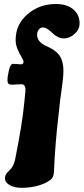

<svg xmlns="http://www.w3.org/2000/svg" viewBox="-20 -730 410 940"><path d="M85.4 -317.4Q72.3 -317.4 57.6 -316.4Q43 -315.4 38.1 -315.4Q27.3 -315.4 22 -320.1Q16.6 -324.7 16.6 -336.9Q16.6 -356.9 23.9 -387.2Q31.2 -417.5 44.4 -417.5Q50.8 -417.5 63.5 -416.3Q76.2 -415 82.5 -415Q95.2 -415 95.2 -428.2Q95.2 -435.5 85.4 -450.9Q75.7 -466.3 66.2 -488.5Q56.6 -510.7 56.6 -535.2Q56.6 -609.9 114.5 -660.2Q172.4 -710.4 254.4 -710.4Q306.2 -710.4 337.9 -684.8Q369.6 -659.2 369.6 -615.7Q369.6 -585.9 345.2 -564Q320.8 -542 293 -542Q276.4 -542 261 -550.3Q245.6 -558.6 235.8 -568.8Q226.1 -579.1 213.4 -587.4Q200.7 -595.7 189 -595.7Q178.2 -595.7 169.9 -585.2Q161.6 -574.7 161.6 -561Q161.6 -542.5 171.9 -529.8Q182.1 -517.1 198 -509Q213.9 -501 230.5 -492.7Q247.1 -484.4 262.5 -468.8Q277.8 -453.1 284.2 -430.7Q290.5 -408.7 290.5 -384.3Q290.5 -364.7 287.6 -338.6Q284.7 -312.5 280.3 -281.7Q275.9 -251 274.4 -238.8L266.1 -163.1Q250 -26.9 244.1 111.8Q243.2 140.6 223.6 152.8Q201.2 169.4 164.6 179.4Q127.9 189.5 85 189.5Q50.8 189.5 27.6 176.5Q4.4 163.6 4.4 142.1Q4.4 127.9 15.1 115.7Q17.6 112.3 25.6 104.5Q33.7 96.7 37.1 91.8Q49.3 74.2 54.2 49.8Q88.9 -121.6 99.1 -229.5L104 -280.3Q107.9 -317.4 85.4 -317.4Z"/></svg>

Font: Cooper* ExtraBold
Style: Italic
Weight: 800
Italic angle: -7°
Designer: Owen Earl
Foundry: indestructible type*
Version: Version 0.001